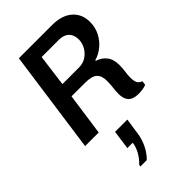

<svg xmlns="http://www.w3.org/2000/svg" viewBox="-301 -779 1209 1209"><g transform="rotate(-45 303.5 -174.5)"><path d="M503 6Q478 6 457.5 -1.5Q437 -9 425 -29Q413 -49 413 -84Q413 -107 416.5 -135Q420 -163 420 -195Q420 -238 397 -260Q374 -282 313 -282H193L153 0H32L128 -686H424Q510 -686 558.5 -644Q607 -602 607 -531Q607 -483 586.5 -443Q566 -403 532.5 -375.5Q499 -348 460 -337L459 -332Q498 -320 522 -290Q546 -260 546 -207Q546 -179 542 -152Q538 -125 538 -103Q538 -80 542.5 -66Q547 -52 555.5 -45Q564 -38 576 -33L572 -5Q557 1 538.5 3.5Q520 6 503 6ZM207 -377H354Q391 -377 419 -395.5Q447 -414 463 -443Q479 -472 479 -503Q479 -544 455.5 -567Q432 -590 387 -590H235ZM187 337 189 325Q219 296 237 263Q255 230 259 197H211L229 70H338L322 179Q316 222 296 264Q276 306 244 337Z"/></g></svg>

Font: Chivo Mono Medium
Style: Italic
Weight: 500
Italic angle: -8.05°
Monospace: yes
Designer: Hector Gatti
Foundry: Omnibus-Type
Version: Version 1.008